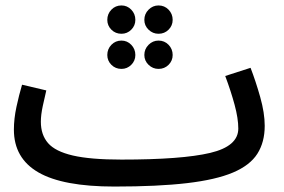

<svg xmlns="http://www.w3.org/2000/svg" viewBox="-20 -664 1042 705"><path d="M400 21Q211 21 121 -31Q31 -83 31 -188Q31 -228 40.5 -272Q50 -316 61 -353L150 -332Q144 -307 137 -274.5Q130 -242 130 -217Q130 -169 156.5 -138.5Q183 -108 247.5 -93Q312 -78 426 -78Q648 -78 751.5 -102.5Q855 -127 855 -192Q855 -229 841.5 -279Q828 -329 807 -385L900 -415Q919 -366 935.5 -307.5Q952 -249 952 -202Q952 -142 925 -99.5Q898 -57 835.5 -30.5Q773 -4 666.5 8.5Q560 21 400 21ZM426 -540Q404 -540 389 -555Q374 -570 374 -591Q374 -613 389 -628.5Q404 -644 426 -644Q447 -644 462 -628.5Q477 -613 477 -591Q477 -570 462 -555Q447 -540 426 -540ZM562 -540Q541 -540 525.5 -555Q510 -570 510 -591Q510 -613 525.5 -628.5Q541 -644 562 -644Q584 -644 599 -628.5Q614 -613 614 -591Q614 -570 599 -555Q584 -540 562 -540ZM426 -411Q404 -411 389 -426Q374 -441 374 -462Q374 -484 389 -499.5Q404 -515 426 -515Q447 -515 462 -499.5Q477 -484 477 -462Q477 -441 462 -426Q447 -411 426 -411ZM562 -411Q541 -411 525.5 -426Q510 -441 510 -462Q510 -484 525.5 -499.5Q541 -515 562 -515Q584 -515 599 -499.5Q614 -484 614 -462Q614 -441 599 -426Q584 -411 562 -411Z"/></svg>

Font: Noto Sans Arabic Med
Style: Regular
Weight: 500
Designer: Monotype Design Team, Nadine Chahine, Nizar Qandah and Khaled Hosny
Foundry: Monotype Imaging Inc.
Version: Version 2.012; ttfautohint (v1.8.4.7-5d5b)